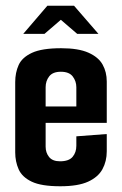

<svg xmlns="http://www.w3.org/2000/svg" viewBox="-20 -644 425 669"><path d="M190 5Q124 5 90.5 -11Q57 -27 45 -54Q33 -81 33 -113V-358Q33 -391 45 -417.5Q57 -444 91.5 -460Q126 -476 193 -476Q253 -476 288 -460.5Q323 -445 337.5 -419Q352 -393 352 -360V-266L246 -259V-340Q246 -361 233.5 -377.5Q221 -394 192 -394Q164 -394 151.5 -378Q139 -362 139 -340V-133Q139 -112 151 -97Q163 -82 189 -82Q220 -82 233 -97.5Q246 -113 246 -136V-169L352 -177V-117Q352 -82 337 -54.5Q322 -27 287 -11Q252 5 190 5ZM45 -216V-273H352V-216ZM61 -526 145 -624H238L323 -526H249L192 -575L135 -526Z"/></svg>

Font: Smooch Sans
Style: Bold
Weight: 700
Designer: Robert E. Leuschke
Foundry: Robert E. Leuschke
Version: Version 1.010